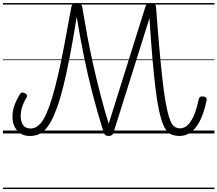

<svg xmlns="http://www.w3.org/2000/svg" viewBox="-20 -910 1482 1309"><path d="M184 17Q128 17 96.5 -20.5Q65 -58 65 -115Q65 -142 71 -167Q77 -192 88.5 -216.5Q100 -241 115 -267Q121 -277 129.5 -279Q138 -281 149 -275Q160 -269 163.5 -261.5Q167 -254 160 -243Q146 -221 137.5 -199.5Q129 -178 125 -157.5Q121 -137 121 -117Q121 -84 136.5 -59Q152 -34 187 -34Q207 -34 225.5 -43.5Q244 -53 262 -75.5Q280 -98 297.5 -138Q315 -178 334 -239.5Q353 -301 373.5 -388.5Q394 -476 416.5 -592.5Q439 -709 466 -860Q469 -877 479 -883.5Q489 -890 505 -890Q520 -890 529 -883.5Q538 -877 541 -860Q557 -763 575 -666Q593 -569 615 -471Q637 -373 663 -272Q689 -171 721 -66L970 -860Q975 -877 983.5 -883.5Q992 -890 1007 -890Q1023 -890 1033 -883.5Q1043 -877 1044 -860Q1056 -697 1067 -575Q1078 -453 1088 -364.5Q1098 -276 1108.5 -217Q1119 -158 1129.5 -121.5Q1140 -85 1152 -66.5Q1164 -48 1178 -41.5Q1192 -35 1208 -35Q1233 -35 1255.5 -53.5Q1278 -72 1298.5 -115Q1319 -158 1334 -231Q1337 -244 1344 -249Q1351 -254 1366 -252Q1379 -251 1385 -244Q1391 -237 1388 -223Q1368 -130 1338.5 -77.5Q1309 -25 1275 -4Q1241 17 1207 17Q1181 17 1160 11Q1139 5 1121.5 -13Q1104 -31 1090 -66.5Q1076 -102 1063.5 -160Q1051 -218 1040.5 -304Q1030 -390 1019.5 -509Q1009 -628 999 -786L756 -13Q752 3 743.5 10Q735 17 720 17Q706 17 698 10.5Q690 4 685 -13Q643 -146 609.5 -276.5Q576 -407 550 -536.5Q524 -666 503 -795Q479 -644 456.5 -527.5Q434 -411 412.5 -324.5Q391 -238 369.5 -178.5Q348 -119 326.5 -80.5Q305 -42 282 -20.5Q259 1 235 9Q211 17 184 17ZM0 369H1442V379H0ZM0 -20H1442V0H0ZM0 -505H1442V-500H0ZM0 -889H1442V-879H0Z"/></svg>

Font: Playwrite HR Lijeva Guides
Style: Regular
Weight: 400
Designer: Veronika Burian, José Scaglione
Foundry: TypeTogether
Version: Version 1.003